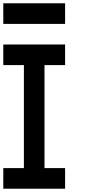

<svg xmlns="http://www.w3.org/2000/svg" viewBox="-20 -1145 540 1165"><path d="M375 -875V-750H250V-125H375V0H0V-125H125V-750H0V-875ZM375 -1125V-1000H0V-1125Z"/></svg>

Font: CraftyPE
Style: Regular
Weight: 400
Designer: Erek Butcher
Foundry: Haunted Coop
Version: Version 0.018;April 4, 2024;FontCreator 15.0.0.2962 64-bit